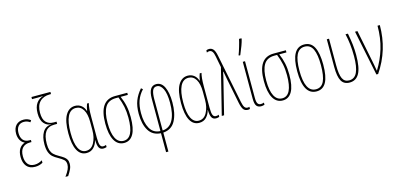

<svg xmlns="http://www.w3.org/2000/svg" viewBox="-82 -1358 4521 2161"><g transform="rotate(-15 2178.5 -277.5)"><path d="M203 -270H184Q129 -270 98.5 -237.5Q68 -205 68 -141Q68 -82 94.5 -48.5Q121 -15 173 -15Q200 -15 223.5 -23.5Q247 -32 262 -42V-13Q221 10 173 10Q107 10 74 -30.5Q41 -71 41 -139Q41 -198 64 -234Q87 -270 127 -283V-285Q95 -299 77.5 -331.5Q60 -364 60 -405Q60 -469 92.5 -503Q125 -537 180 -537Q227 -537 263 -509L249 -488Q237 -498 218 -505Q199 -512 178 -512Q136 -512 112 -484Q88 -456 88 -405Q88 -355 112 -325Q136 -295 184 -295H203Z M468 -405V-407Q421 -407 387 -445.5Q353 -484 353 -563Q353 -638 384 -681Q415 -724 465 -737Q423 -735 400 -735H334V-760H555V-735H540Q467 -735 424 -691.5Q381 -648 381 -563Q381 -487 413.5 -453Q446 -419 501 -419H535V-393H501Q364 -393 364 -206Q364 -159 373.5 -130Q383 -101 403 -81Q423 -61 459 -41Q496 -20 515 -6Q534 8 545 27Q556 46 556 75Q556 109 542.5 138Q529 167 503 207H471Q503 163 516 134Q529 105 529 79Q529 43 509.5 24Q490 5 447 -19Q410 -39 387.5 -59Q365 -79 351 -114.5Q337 -150 337 -208Q337 -293 369.5 -347Q402 -401 468 -405Z M629 -257Q629 -398 669.5 -467.5Q710 -537 781 -537Q822 -537 853 -513Q884 -489 896 -448H899Q906 -492 919 -527H940Q933 -500 929.5 -465Q926 -430 926 -367V-126Q926 -63 936.5 -39Q947 -15 971 -15Q991 -15 1005 -22V3Q986 10 967 10Q933 10 917.5 -16.5Q902 -43 901 -105H899Q888 -58 856 -24Q824 10 772 10Q702 10 665.5 -58Q629 -126 629 -257ZM900 -222V-319Q900 -410 869 -461Q838 -512 782 -512Q719 -512 687 -446Q655 -380 655 -257Q655 -137 685.5 -76Q716 -15 773 -15Q834 -15 867 -76Q900 -137 900 -222Z M1210 10Q1137 10 1098 -58.5Q1059 -127 1059 -256Q1059 -527 1245 -527H1388V-502H1304Q1330 -444 1342.5 -384Q1355 -324 1355 -253Q1355 -120 1317.5 -55Q1280 10 1210 10ZM1210 -15Q1328 -15 1328 -253Q1328 -323 1316 -381.5Q1304 -440 1279 -502H1248Q1161 -502 1123.5 -439.5Q1086 -377 1086 -256Q1086 -137 1118 -76Q1150 -15 1210 -15Z M1569 -520Q1522 -470 1500 -409Q1478 -348 1478 -265Q1478 -154 1517 -85.5Q1556 -17 1637 -14V-392Q1637 -537 1726 -537Q1788 -537 1819.5 -470Q1851 -403 1851 -291Q1851 -163 1807 -79.5Q1763 4 1664 11V232H1637V11Q1542 6 1496.5 -68.5Q1451 -143 1451 -264Q1451 -353 1475.5 -416Q1500 -479 1550 -536ZM1663 -379V-14Q1742 -18 1783 -90.5Q1824 -163 1824 -294Q1824 -402 1797 -457Q1770 -512 1726 -512Q1690 -512 1676.5 -477.5Q1663 -443 1663 -379Z M1942 -257Q1942 -398 1982.5 -467.5Q2023 -537 2094 -537Q2135 -537 2166 -513Q2197 -489 2209 -448H2212Q2219 -492 2232 -527H2253Q2246 -500 2242.5 -465Q2239 -430 2239 -367V-126Q2239 -63 2249.5 -39Q2260 -15 2284 -15Q2304 -15 2318 -22V3Q2299 10 2280 10Q2246 10 2230.5 -16.5Q2215 -43 2214 -105H2212Q2201 -58 2169 -24Q2137 10 2085 10Q2015 10 1978.5 -58Q1942 -126 1942 -257ZM2213 -222V-319Q2213 -410 2182 -461Q2151 -512 2095 -512Q2032 -512 2000 -446Q1968 -380 1968 -257Q1968 -137 1998.5 -76Q2029 -15 2086 -15Q2147 -15 2180 -76Q2213 -137 2213 -222Z M2481 -533 2456 -663Q2449 -702 2436 -721Q2423 -740 2401 -740Q2385 -740 2371 -732V-757Q2383 -765 2404 -765Q2433 -765 2452.5 -743Q2472 -721 2483 -663L2597 -95Q2606 -50 2619 -32.5Q2632 -15 2653 -15Q2667 -15 2675 -19V6Q2663 10 2652 10Q2618 10 2600 -12.5Q2582 -35 2570 -94L2512 -386Q2504 -427 2495 -476H2491Q2486 -445 2480 -424L2375 0H2348Z M2760 -101Q2760 -51 2772.5 -33Q2785 -15 2808 -15Q2826 -15 2845 -22V3Q2824 10 2806 10Q2769 10 2751.5 -13.5Q2734 -37 2734 -97V-527H2760ZM2709 -615Q2720 -642 2737 -699Q2754 -756 2760 -787H2788V-776Q2775 -720 2726 -606H2709Z M3058 10Q2985 10 2946 -58.5Q2907 -127 2907 -256Q2907 -527 3093 -527H3236V-502H3152Q3178 -444 3190.5 -384Q3203 -324 3203 -253Q3203 -120 3165.5 -55Q3128 10 3058 10ZM3058 -15Q3176 -15 3176 -253Q3176 -323 3164 -381.5Q3152 -440 3127 -502H3096Q3009 -502 2971.5 -439.5Q2934 -377 2934 -256Q2934 -137 2966 -76Q2998 -15 3058 -15Z M3452 10Q3298 10 3298 -266Q3298 -537 3450 -537Q3529 -537 3565 -466.5Q3601 -396 3601 -264Q3601 -125 3564 -57.5Q3527 10 3452 10ZM3451 -15Q3515 -15 3544.5 -75.5Q3574 -136 3574 -265Q3574 -386 3545 -449Q3516 -512 3450 -512Q3385 -512 3354.5 -450Q3324 -388 3324 -266Q3324 -15 3451 -15Z M3713 -206V-527H3739V-217Q3739 -110 3761.5 -62.5Q3784 -15 3838 -15Q3902 -15 3931 -78Q3960 -141 3960 -264Q3960 -406 3931 -527H3959Q3974 -448 3980.5 -392Q3987 -336 3987 -272Q3987 -125 3950 -57.5Q3913 10 3837 10Q3771 10 3742 -41Q3713 -92 3713 -206Z M4070 -527 4145 -153Q4146 -147 4153.5 -109Q4161 -71 4165 -42H4168Q4232 -145 4268 -264Q4304 -383 4304 -527H4331Q4331 -236 4170 0H4150L4042 -527Z"/></g></svg>

Font: Noto Sans Display Thin Cond
Style: Regular
Weight: 250
Width: 3
Designer: Monotype Design team
Foundry: Monotype Imaging Inc.
Version: Version 1.000